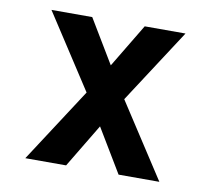

<svg xmlns="http://www.w3.org/2000/svg" viewBox="-64 -591 728 663"><g transform="rotate(10 300.0 -260.0)"><path d="M65 0 234 -260 65 -520H208L300 -367L392 -520H535L366 -260L535 0H392L300 -153L208 0Z"/></g></svg>

Font: Iosevka Aile
Style: Bold
Weight: 700
Designer: Belleve Invis
Foundry: Belleve Invis
Version: Version 28.0.1; ttfautohint (v1.8.4)